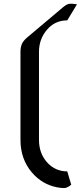

<svg xmlns="http://www.w3.org/2000/svg" viewBox="-20 -874 428 1012"><path d="M317.9 117.2Q301.8 117.2 283.2 113.8Q201.7 98.6 147 33.7Q87.9 -36.6 87.9 -136.7V-600.6Q87.9 -627 96.7 -645Q104 -660.2 124 -677.2L313.5 -836.9Q334.5 -854.5 351.1 -854.5Q367.2 -854.5 385.7 -851.1L334.5 -766.6Q270 -766.6 228.5 -718.3Q185.5 -668.9 185.5 -600.6V-136.7Q185.5 -66.4 227.5 -19Q270.5 29.3 334.5 29.3L355.5 99.6Q334.5 117.2 317.9 117.2Z"/></svg>

Font: Gothica
Style: Book
Weight: 400
Designer: Wojciech Kalinowski "wmk69" (wmk69@o2.pl)
Foundry: Wojciech Kalinowski "wmk69" (wmk69@o2.pl)
Version: Version 2.1.0; 2021-05-14